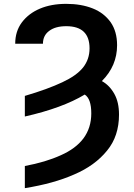

<svg xmlns="http://www.w3.org/2000/svg" viewBox="-20 -760 697 997"><path d="M109 -262Q228 -297 304 -333Q377 -367 411 -409Q445 -452 445 -509Q445 -624 324 -624Q268 -624 236 -600Q203 -576 203 -533H59Q59 -597 93 -643Q128 -690 187 -715Q246 -740 324 -740Q402 -740 462 -716Q520 -693 555 -644Q588 -596 588 -525Q588 -418 509 -339Q549 -317 574 -272Q598 -229 598 -165Q598 -53 536 22Q473 100 365 146Q259 193 109 217V102Q217 82 296 46Q373 12 413 -41Q454 -96 454 -171Q454 -247 420 -269Q304 -199 109 -155Z"/></svg>

Font: Sinter Bold
Style: Regular
Weight: 700
Foundry: Adobe & rsms
Version: Version 1.000